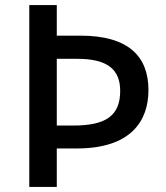

<svg xmlns="http://www.w3.org/2000/svg" viewBox="-20 -734 652 754"><path d="M563 -380C563 -513 484 -594 296 -594H203V-714H95V0H203V-151H282C495 -151 563 -260 563 -380ZM268 -241H203V-503H284C401 -503 452 -462 452 -377C452 -279 395 -241 268 -241Z"/></svg>

Font: Noto Sans Gujarati UI Medium
Style: Regular
Weight: 500
Designer: Jelle Bosma - Monotype Design Team, Universal Thirst
Foundry: Monotype Imaging Inc.
Version: Version 2.106